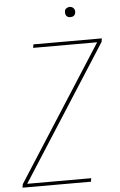

<svg xmlns="http://www.w3.org/2000/svg" viewBox="-60 -954 621 995"><g transform="rotate(-5 250.0 -456.0)"><path d="M16 0 19 -18 467 -717H134L137 -735H493L490 -717L42 -18H375L372 0ZM340 -859Q334 -859 328.5 -861Q323 -863 319.5 -868Q316 -873 315 -879Q314 -885 315 -891Q315 -896 317.5 -900Q320 -904 324 -906.5Q328 -909 332 -910.5Q336 -912 341 -912Q347 -912 352.5 -909.5Q358 -907 362 -902Q366 -897 367 -891Q368 -885 367 -879Q366 -874 363.5 -870Q361 -866 357.5 -863.5Q354 -861 349.5 -860Q345 -859 340 -859Z"/></g></svg>

Font: Iosevka SS18 Thin
Style: Italic
Weight: 100
Italic angle: -9°
Monospace: yes
Designer: Belleve Invis
Foundry: Belleve Invis
Version: Version 25.1.1; ttfautohint (v1.8.4)